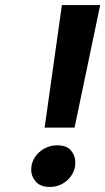

<svg xmlns="http://www.w3.org/2000/svg" viewBox="-20 -730 415 757"><path d="M375 -710 274 -227H156L224 -710ZM177 7Q139 7 121 -14Q103 -35 103 -60Q103 -67 104 -75Q110 -110 139 -133.5Q168 -157 206 -157Q243 -157 260 -136.5Q277 -116 277 -91Q277 -83 276 -75Q270 -40 242 -16.5Q214 7 177 7Z"/></svg>

Font: Fz Poppins SemBd
Style: Italic
Weight: 600
Italic angle: -10°
Designer: Ninad Kale (Devanagari), Jonny Pinhorn (Latin)
Foundry: Indian Type Foundry
Version: Vit hóa bi Vntype.Com & FontZin.Com